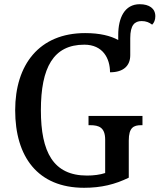

<svg xmlns="http://www.w3.org/2000/svg" viewBox="-20 -881 757 911"><path d="M379 10C460 10 526 -6 591 -38V-214C591 -276 614 -287 650 -287H656V-331H400V-287H408C450 -287 479 -276 479 -218V-60C455 -52 424 -48 393 -48C233 -48 174 -159 174 -358C174 -560 233 -669 380 -669C468 -669 502 -604 502 -538C567 -538 598 -570 598 -619V-700C598 -762 619 -781 652 -781C673 -781 687 -775 702 -764C711 -773 717 -786 717 -804C717 -841 688 -861 643 -861C571 -861 541 -796 541 -715V-691C505 -711 454 -724 384 -724C166 -724 52 -574 52 -358C52 -137 159 10 379 10Z"/></svg>

Font: Noto Serif SemiCondensed Medium
Style: Regular
Weight: 500
Width: 4
Designer: Monotype Design Team
Foundry: Monotype Imaging Inc.
Version: Version 2.014